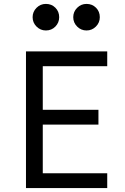

<svg xmlns="http://www.w3.org/2000/svg" viewBox="-20 -963 640 983"><path d="M113 0V-700H529V-624H199V-401H484V-325H199V-76H529V0ZM215 -943Q244 -943 263.5 -923.5Q283 -904 283 -875Q283 -847 263.5 -827Q244 -807 215 -807Q187 -807 167 -827Q147 -847 147 -875Q147 -903 167 -923Q187 -943 215 -943ZM423 -943Q452 -943 471.5 -923.5Q491 -904 491 -875Q491 -847 471 -827Q451 -807 423 -807Q395 -807 375 -827Q355 -847 355 -875Q355 -903 375 -923Q395 -943 423 -943Z"/></svg>

Font: CommitMono
Style: 450Regular
Weight: 450
Designer: Eigil Nikolajsen
Foundry: Eigil Nikolajsen
Version: Version 1.002